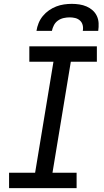

<svg xmlns="http://www.w3.org/2000/svg" viewBox="-20 -975 540 995"><path d="M377 0H27V-80H162L257 -655H132V-735H482V-655H347L252 -80H377ZM169 -815Q172 -835 180 -855Q188 -875 202 -892Q216 -909 234 -921.5Q252 -934 271.5 -941.5Q291 -949 311.5 -952Q332 -955 352 -955Q372 -955 391.5 -952Q411 -949 428.5 -941.5Q446 -934 460 -921.5Q474 -909 482 -892Q490 -875 491 -855Q492 -835 489 -815H409Q412 -830 408.5 -844.5Q405 -859 394.5 -868.5Q384 -878 370 -881.5Q356 -885 341 -885Q326 -885 310 -881.5Q294 -878 280.5 -868.5Q267 -859 259.5 -844.5Q252 -830 249 -815Z"/></svg>

Font: Iosevka Medium
Style: Italic
Weight: 500
Italic angle: -9°
Monospace: yes
Designer: Belleve Invis
Foundry: Belleve Invis
Version: Version 32.5.0; ttfautohint (v1.8.4)